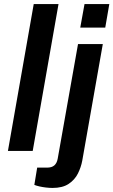

<svg xmlns="http://www.w3.org/2000/svg" viewBox="-20 -743 558 945"><path d="M19 0 146 -723H268L141 0ZM375 -607 396 -723H518L498 -607ZM239 182Q224 182 206.5 180Q189 178 174 174.5Q159 171 149 167L163 82H212Q235 82 247.5 71Q260 60 264 38L364 -526H486L385 47Q379 80 363.5 111Q348 142 318 162Q288 182 239 182Z"/></svg>

Font: Archivo Variable SemiBold
Style: Italic
Weight: 600
Italic angle: -10°
Designer: Hector Gatti
Foundry: Omnibus-Type
Version: Version 2.001